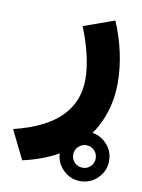

<svg xmlns="http://www.w3.org/2000/svg" viewBox="-106 -353 526 710"><g transform="rotate(10 157.0 2.5)"><path d="M152.3 213.9Q152.3 175.8 179.4 148.7Q206.5 121.6 244.6 121.6Q282.7 121.6 309.8 148.7Q336.9 175.8 336.9 213.9Q336.9 252 309.8 279.1Q282.7 306.2 244.6 306.2Q206.5 306.2 179.4 279.1Q152.3 252 152.3 213.9ZM202.1 213.9Q202.1 231.4 214.6 243.7Q227.1 255.9 244.6 255.9Q262.2 255.9 274.4 243.7Q286.6 231.4 286.6 213.9Q286.6 196.3 274.4 183.8Q262.2 171.4 244.6 171.4Q227.1 171.4 214.6 183.8Q202.1 196.3 202.1 213.9ZM269.5 -301.3Q292.5 -248.5 305.4 -190.2Q318.4 -131.8 318.4 -74.7Q318.4 5.4 286.4 74.7Q254.4 144 188.5 194.3Q122.6 244.6 20 267.6L-33.2 159.7Q85.4 130.4 141.8 73.5Q198.2 16.6 198.2 -66.9Q198.2 -110.8 185.8 -162.1Q173.3 -213.4 153.8 -259.8Z"/></g></svg>

Font: Vazir FD-WOL
Style: Bold-FD-WOL
Weight: 700
Designer: Saber Rastikerdar
Foundry: Saber Rastikerdar
Version: Version 30.1.0